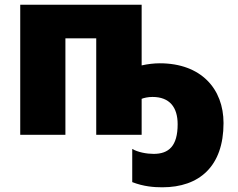

<svg xmlns="http://www.w3.org/2000/svg" viewBox="-20 -573 1013 816"><path d="M582 -553H66V0H258V-410H389V0H582V-153C592 -157 609 -161 628 -161C701 -161 735 -117 735 -45C735 48 697 81 633 81C603 81 566 74 542 60V201C591 220 635 223 670 223C827 223 930 134 930 -50C930 -195 835 -304 659 -304C636 -304 608 -301 582 -295Z"/></svg>

Font: Noto Sans UI Black
Style: Regular
Weight: 900
Designer: Monotype Design Team
Foundry: Monotype Imaging Inc.
Version: Version 1.901